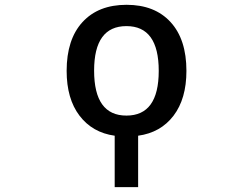

<svg xmlns="http://www.w3.org/2000/svg" viewBox="-20 -553 1040 792"><path d="M368.2 -261.7Q368.2 -76.2 501.5 -76.2Q634.8 -76.2 634.8 -260.7Q634.8 -445.3 501.5 -445.3Q368.2 -445.3 368.2 -261.7ZM749 -260.7Q749 -145.5 695.8 -75.7Q642.6 -5.9 549.8 6.8V218.8H453.1V6.8Q361.3 -5.9 308.1 -75.7Q254.9 -145.5 254.9 -260.7Q254.9 -390.6 320.3 -461.9Q385.7 -533.2 502 -533.2Q618.2 -533.2 683.6 -461.9Q749 -390.6 749 -260.7Z"/></svg>

Font: GenEi Gothic M SemiBold
Style: Regular
Weight: 500
Designer: o_tamon (Modified); [Source Han Sans]
Ryoko NISHIZUKA  (kana & ideographs); Paul D. Hunt (Latin, Greek & Cyrillic); Wenl
Version: Version 1.1a;Original Version 1.004